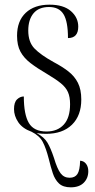

<svg xmlns="http://www.w3.org/2000/svg" viewBox="-20 -563 407 822"><path d="M177 10Q156 10 137 7Q169 24 183 47.5Q197 71 211 113Q225 160 239.5 179Q254 198 278 198Q301 198 311.5 182Q322 166 323 125Q339 126 348.5 138.5Q358 151 358 170Q358 200 338.5 219.5Q319 239 283 239Q250 239 232.5 222.5Q215 206 206 178.5Q197 151 189 118Q177 71 163 44.5Q149 18 115 1Q76 -13 58 -40Q40 -67 40 -96Q40 -125 53 -137.5Q66 -150 82 -150Q82 -73 103.5 -36.5Q125 0 179 0Q226 0 253 -29.5Q280 -59 280 -117Q280 -148 271 -168.5Q262 -189 240.5 -206.5Q219 -224 182 -246Q139 -271 110.5 -293Q82 -315 67.5 -342Q53 -369 53 -410Q53 -473 90 -508Q127 -543 192 -543Q252 -543 283.5 -515.5Q315 -488 315 -449Q315 -400 271 -400Q271 -471 252 -502Q233 -533 190 -533Q146 -533 123.5 -506Q101 -479 101 -432Q101 -383 127.5 -355.5Q154 -328 210 -297Q246 -278 272.5 -257.5Q299 -237 313.5 -208.5Q328 -180 328 -137Q328 -68 288 -29Q248 10 177 10Z"/></svg>

Font: Noto Serif Display Condensed Light
Style: Regular
Weight: 300
Width: 3
Designer: Monotype Design Team
Foundry: Monotype Imaging Inc.
Version: Version 2.009